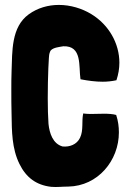

<svg xmlns="http://www.w3.org/2000/svg" viewBox="-20 -747 517 780"><path d="M188 12C211 14 233 11 257 11C378 9 463 -95 463 -209C463 -232 460 -256 452 -280C438 -284 420 -285 402 -285C384 -285 365 -284 347 -284C337 -284 327 -285 318 -286C311 -253 320 -218 305 -187C292 -160 263 -149 234 -152C195 -163 181 -205 177 -244C175 -272 174 -310 174 -348C174 -434 178 -525 181 -530C182 -533 184 -540 187 -543C198 -554 220 -556 237 -559C315 -562 299 -478 307 -425C338 -419 368 -415 397 -415C416 -415 434 -417 453 -421C461 -445 465 -469 465 -492C465 -571 422 -646 352 -689C313 -713 266 -727 219 -727C176 -727 133 -715 97 -689C25 -637 30 -538 27 -457C26 -432 26 -408 26 -383C26 -349 26 -315 27 -282C28 -214 28 -144 59 -81C86 -26 127 5 188 12Z"/></svg>

Font: HEYCLAY
Style: Regular
Weight: 400
Designer: Marcelo Magalhaes
Foundry: Marcelo Magalhães
Version: Version 1.300;hotconv 1.0.109;makeotfexe 2.5.65596